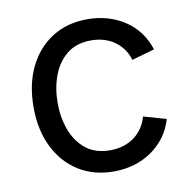

<svg xmlns="http://www.w3.org/2000/svg" viewBox="-68 -621 707 701"><g transform="rotate(-10 285.5 -271.0)"><path d="M299.3 11.7Q225.1 11.7 169.2 -23.4Q113.3 -58.6 82 -122.1Q50.8 -185.5 50.8 -269.5Q50.8 -355 82 -418.7Q113.3 -482.4 169.2 -517.6Q225.1 -552.7 299.3 -552.7Q338.9 -552.7 374 -542.5Q409.2 -532.2 438.2 -512.9Q467.3 -493.7 488.3 -465.6Q509.3 -437.5 520.5 -401.9L436 -377.9Q430.2 -398.9 418 -416.5Q405.8 -434.1 388.4 -447Q371.1 -460 348.6 -467Q326.2 -474.1 299.3 -474.1Q244.6 -474.1 209.5 -445.6Q174.3 -417 157.2 -370.6Q140.1 -324.2 140.1 -269.5Q140.1 -215.8 157.2 -169.7Q174.3 -123.5 209.5 -95.2Q244.6 -66.9 299.3 -66.9Q326.7 -66.9 349.6 -74.2Q372.6 -81.5 390.4 -95Q408.2 -108.4 420.4 -127Q432.6 -145.5 438.5 -167.5L522.5 -143.6Q511.7 -106.9 490.5 -78.4Q469.2 -49.8 439.9 -29.5Q410.6 -9.3 375 1.2Q339.4 11.7 299.3 11.7Z"/></g></svg>

Font: Inter Variable LoSnoCo
Style: Regular
Weight: 400
Designer: Rasmus Andersson
Foundry: rsms
Version: Version 4.000;git-a52131595; featfreeze: case,dlig,ss01,ss02